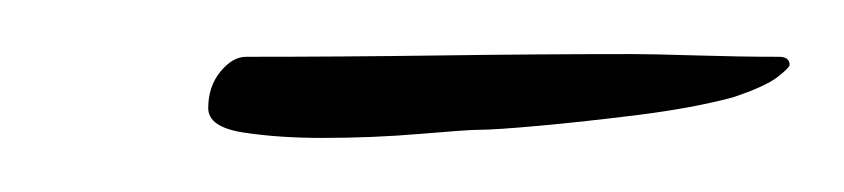

<svg xmlns="http://www.w3.org/2000/svg" viewBox="-20 -221 312 71"><path d="M99 -170Q83 -170 70 -172Q57 -174 57 -181Q57 -189 61.5 -194.5Q66 -200 71 -200Q107 -200 143 -200.5Q179 -201 214 -201Q221 -201 237.5 -200.5Q254 -200 268 -200Q272 -200 272 -197Q272 -196 267.5 -192.5Q263 -189 251 -185Q236 -181 216 -178.5Q196 -176 179.5 -174.5Q163 -173 157 -173Q153 -173 135.5 -171.5Q118 -170 99 -170Z"/></svg>

Font: The Nautigal
Style: Regular
Weight: 400
Designer: Robert E. Leuschke
Foundry: Robert E. Leuschke
Version: Version 1.100; ttfautohint (v1.8.3)